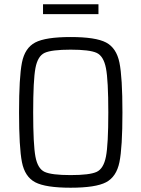

<svg xmlns="http://www.w3.org/2000/svg" viewBox="-20 -869 661 897"><path d="M69 -344Q69 -508 82.5 -576.5Q96 -645 144.5 -670.5Q193 -696 310 -696Q427 -696 475.5 -670.5Q524 -645 538 -576.5Q552 -508 552 -344Q552 -180 538 -111.5Q524 -43 475.5 -17.5Q427 8 310 8Q193 8 144.5 -17.5Q96 -43 82.5 -111.5Q69 -180 69 -344ZM486 -344Q486 -494 475 -550.5Q464 -607 431.5 -622Q399 -637 310 -637Q221 -637 188.5 -622Q156 -607 145.5 -550.5Q135 -494 135 -344Q135 -194 145.5 -137.5Q156 -81 188.5 -66Q221 -51 310 -51Q399 -51 431.5 -66Q464 -81 475 -137.5Q486 -194 486 -344ZM181 -803V-849H440V-803Z"/></svg>

Font: Saira Semi Condensed Light
Style: Regular
Weight: 300
Width: 4
Designer: Hector Gatti with collaboration of the Omnibus-Type team
Foundry: Omnibus-Type
Version: Version 1.001; ttfautohint (v1.8)